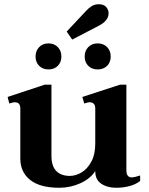

<svg xmlns="http://www.w3.org/2000/svg" viewBox="-20 -877 703 907"><path d="M321 -690 295 -728 389 -828Q398 -838 412.5 -847.5Q427 -857 447 -857Q470 -857 481.5 -844Q493 -831 493 -814Q493 -779 446 -755ZM148 -610Q148 -637 165 -654.5Q182 -672 209 -672Q236 -672 253 -654.5Q270 -637 270 -610Q270 -583 253 -566Q236 -549 209 -549Q182 -549 165 -566Q148 -583 148 -610ZM503 -610Q503 -583 486 -566Q469 -549 441 -549Q414 -549 397 -566Q380 -583 380 -610Q380 -637 397 -654.5Q414 -672 441 -672Q469 -672 486 -654.5Q503 -637 503 -610ZM642 -48V-22Q622 -6 592 2Q562 10 528 10Q487 10 458.5 -9Q430 -28 430 -68V-69Q407 -33 360 -11.5Q313 10 260 10Q169 10 122.5 -27Q76 -64 76 -128V-365Q76 -394 49 -394Q42 -394 24 -388L16 -419L191 -477H223V-141Q223 -93 245.5 -69.5Q268 -46 310 -46Q337 -46 364.5 -62Q392 -78 411 -112.5Q430 -147 430 -199V-365Q430 -394 402 -394Q396 -394 378 -388L369 -419L547 -477H577V-73Q577 -39 602 -39Q615 -39 642 -48Z"/></svg>

Font: Taviraj SemiBold
Style: Regular
Weight: 600
Designer: Katatrad Team
Foundry: CadsonDemak
Version: Version 1.001